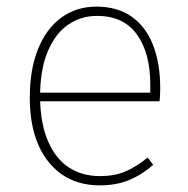

<svg xmlns="http://www.w3.org/2000/svg" viewBox="-20 -550 569 580"><path d="M271 -530Q335 -530 378 -499.5Q421 -469 442.5 -413.5Q464 -358 464 -283Q464 -262 462 -244H96V-270H434V-294Q434 -390 393.5 -446Q353 -502 273 -502Q225 -502 186 -475.5Q147 -449 124 -394Q101 -339 101 -256Q102 -176 125.5 -122.5Q149 -69 189 -43.5Q229 -18 282 -18Q325 -18 357.5 -31.5Q390 -45 426 -74L443 -52Q407 -21 368.5 -5.5Q330 10 282 10Q184 10 127 -60.5Q70 -131 70 -256Q70 -340 95 -402Q120 -464 165.5 -497Q211 -530 271 -530Z"/></svg>

Font: Firava
Style: Regular
Weight: 400
Designer: Carrois Corporate & Edenspiekermann AG
Foundry: Greg Finn Gibson
Version: Version 5.000